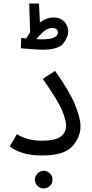

<svg xmlns="http://www.w3.org/2000/svg" viewBox="-20 -867 517 1078"><path d="M35 -45Q100 6 215 6Q339 6 385.5 -45Q432 -96 432 -157Q432 -205 400 -282Q368 -359 289 -469L220 -424Q307 -301 329 -246Q351 -191 351 -162Q351 -122 320 -99.5Q289 -77 215 -77Q167 -77 131 -88.5Q95 -100 75 -114ZM363 -689Q363 -723 340.5 -746Q318 -769 281 -769Q243 -769 204 -741L199 -847H144L149 -685Q137 -669 127 -651Q113 -652 99 -654L97 -596Q113 -595 152.5 -591.5Q192 -588 219 -588Q308 -588 335.5 -623.5Q363 -659 363 -689ZM273 -710Q305 -710 305 -684Q305 -646 212 -646Q200 -646 184 -647Q197 -664 221.5 -687Q246 -710 273 -710ZM226 191Q246 191 260.5 176.5Q275 162 275 142Q275 122 260.5 107Q246 92 226 92Q205 92 190.5 107Q176 122 176 142Q176 162 190.5 176.5Q205 191 226 191Z"/></svg>

Font: Noto Sans Arabic UI
Style: Regular
Weight: 400
Designer: Nadine Chahine - Monotype Design Team
Foundry: Monotype Imaging Inc.
Version: Version 1.900